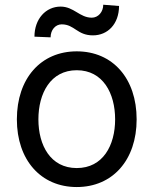

<svg xmlns="http://www.w3.org/2000/svg" viewBox="-20 -766 638 798"><path d="M299 11.4C448.2 11.4 547.9 -100.9 547.9 -269.9C547.9 -440.3 448.2 -552.6 299 -552.6C149.9 -552.6 50.1 -440.3 50.1 -269.9C50.1 -100.9 149.9 11.4 299 11.4ZM123.2 -613.6 190.3 -610.8C190.3 -641 209.9 -664.8 236.5 -664.8C289.8 -664.8 300.4 -619 366.1 -619C427.6 -619 474.4 -665.8 474.8 -741.1L409.1 -746.4C409.1 -716.6 388.5 -692.5 361.5 -692.5C311.1 -692.5 286.9 -738.6 231.9 -738.6C170.5 -738.6 123.2 -687.5 123.2 -613.6ZM139.6 -269.9C139.6 -378.2 190 -474.1 299 -474.1C408 -474.1 458.5 -378.2 458.5 -269.9C458.5 -161.9 408 -67.5 299 -67.5C190 -67.5 139.6 -161.9 139.6 -269.9Z"/></svg>

Font: GiG Sans Text
Style: Regular
Weight: 400
Designer: Andreas Faust
Version: Version 1.100;FEAKit 1.0